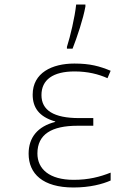

<svg xmlns="http://www.w3.org/2000/svg" viewBox="-20 -822 603 852"><path d="M277 -614V-606H302C322 -657 349 -737 359 -793V-802H318C312 -745 292 -661 277 -614ZM306 10C379 10 435 -5 471 -21V-56C423 -37 373 -24 307 -24C199 -24 146 -72 146 -141C146 -226 209 -264 324 -264H394V-298H331C218 -298 164 -333 164 -400C164 -468 215 -505 311 -505C369 -505 417 -493 457 -475L471 -508C422 -528 381 -540 310 -540C211 -540 125 -499 125 -402C125 -346 152 -304 225 -283V-281C147 -261 107 -212 107 -140C107 -51 170 10 306 10Z"/></svg>

Font: Noto Sans Mono SemiCondensed ExtraLight
Style: Regular
Weight: 200
Width: 4
Designer: Monotype Design Team
Foundry: Monotype Imaging Inc.
Version: Version 2.014